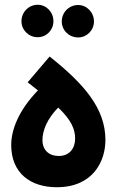

<svg xmlns="http://www.w3.org/2000/svg" viewBox="-20 -782 493 805"><path d="M138 -626C175 -626 204 -656 204 -693C204 -731 175 -762 138 -762C100 -762 70 -731 70 -693C70 -656 100 -626 138 -626ZM308 -625C344 -625 374 -655 374 -692C374 -730 344 -761 308 -761C269 -761 239 -730 239 -692C239 -655 269 -625 308 -625ZM218 3C371 3 422 -107 422 -195C422 -327 333 -430 188 -545L96 -437L139 -403C60 -321 27 -240 27 -174C27 -57 107 3 218 3ZM226 -128C186 -128 158 -152 158 -195C158 -235 178 -284 224 -331C280 -278 295 -239 295 -201C295 -162 273 -128 226 -128Z"/></svg>

Font: Noto Sans Arabic UI SmCn
Style: Bold
Weight: 700
Width: 4
Designer: Monotype Design Team, Nadine Chahine and Nizar Qandah
Foundry: Monotype Imaging Inc.
Version: Version 2.010